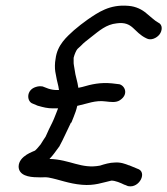

<svg xmlns="http://www.w3.org/2000/svg" viewBox="-20 -643 602 691"><path d="M98 -270 117 -262H118C135 -257 151 -253 170 -253H189C187 -248 184 -241 182 -235L174 -215C167 -198 158 -183 150 -164L144 -151C142 -148 139 -144 136 -139L126 -123L125 -122C124 -120 110 -104 106 -101C104 -99 47 -83 47 -43C48 -12 83 -5 115 -5C123 -5 130 -4 140 -5C144 -5 151 -5 155 -4C193 3 227 18 275 22C320 26 349 14 381 7C395 7 414 15 428 22H429L441 27H442C482 35 512 -25 474 -36C465 -40 452 -45 445 -48H444C431 -53 414 -60 392 -58C376 -58 355 -52 340 -47C272 -34 233 -69 158 -71C171 -84 180 -98 192 -114L193 -115C209 -144 220 -171 235 -201L237 -202L245 -222C250 -234 255 -248 258 -262C295 -270 323 -283 360 -278C378 -276 397 -273 411 -282C444 -303 430 -335 409 -340H408L383 -343C341 -347 310 -340 276 -330L262 -327C259 -350 251 -371 249 -390L246 -408C245 -414 245 -415 245 -419V-435C248 -448 255 -463 259 -467L272 -479C279 -487 293 -498 306 -508C338 -533 362 -555 400 -559C459 -567 460 -527 507 -505C523 -496 544 -506 554 -519C564 -532 567 -554 549 -562C537 -568 520 -585 507 -595C492 -608 470 -620 442 -622C374 -628 333 -598 296 -573C279 -561 261 -547 246 -534C221 -511 186 -482 180 -431C177 -416 177 -397 179 -385L182 -369C185 -350 190 -337 192 -321V-320L193 -319H187C176 -319 166 -320 154 -324L133 -332H132C125 -333 118 -333 109 -330C73 -319 76 -277 98 -270Z"/></svg>

Font: Stray Cat
Style: ExBdObl
Weight: 800
Version: Version 1.0